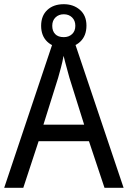

<svg xmlns="http://www.w3.org/2000/svg" viewBox="-20 -895 610 915"><path d="M478 0 404 -222H164L91 0H0L240 -716H328L569 0ZM311 -524Q308 -535 302.5 -555Q297 -575 291.5 -595.5Q286 -616 283 -629Q278 -601 270.5 -573Q263 -545 257 -524L187 -301H381ZM284 -668Q235 -668 205.5 -696Q176 -724 176 -772Q176 -820 205.5 -847.5Q235 -875 284 -875Q330 -875 361 -848Q392 -821 392 -773Q392 -724 362 -696Q332 -668 284 -668ZM284 -718Q308 -718 323.5 -732.5Q339 -747 339 -772Q339 -797 323.5 -812Q308 -827 284 -827Q260 -827 244.5 -812Q229 -797 229 -772Q229 -747 243 -732.5Q257 -718 284 -718Z"/></svg>

Font: Noto Sans Telugu SemiCondensed
Style: Regular
Weight: 400
Width: 4
Designer: Jelle Bosma - Monotype Design Team
Foundry: Monotype Imaging Inc.
Version: Version 2.005; ttfautohint (v1.8.4.7-5d5b)